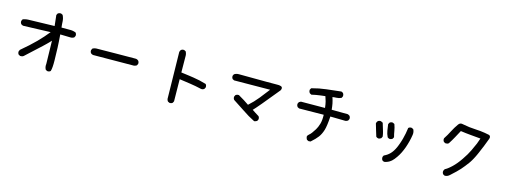

<svg xmlns="http://www.w3.org/2000/svg" viewBox="-12 -1672 7025 2660"><g transform="rotate(15 3500.0 -342.5)"><path d="M648.9 63.5 629.4 53.7 627 52.2 625.5 49.8Q606.4 16.1 612.3 -27.8L605 -359.4Q594.7 -348.1 584.7 -337.6Q574.7 -327.1 564.5 -316.9Q554.2 -306.6 544.2 -296.9Q534.2 -287.1 523.9 -277.3Q513.7 -267.6 503.9 -258.3Q445.3 -204.6 281.2 -53.2H280.8L280.3 -52.7Q271 -45.9 259.5 -43Q248 -40 235.4 -41H233.4L231.9 -42L212.4 -51.8L210.4 -52.7L209.5 -54.2Q194.8 -70.8 197.3 -96.7V-98.1L198.2 -100.1L208 -120.6L209 -122.6L210.4 -123.5Q325.2 -219.2 411.6 -306.2Q489.7 -385.3 556.6 -469.2L170.4 -456.1H169.4H168.9Q162.6 -457 157 -458.7Q151.4 -460.4 146.2 -463.4Q141.1 -466.3 136.2 -470.2L135.7 -470.7L135.3 -471.2Q120.6 -487.8 123 -513.7V-515.6L124 -517.1L133.8 -536.6L135.7 -540L139.2 -541.5Q149.9 -545.4 161.4 -548.3Q172.9 -551.3 184.8 -553.2Q196.8 -555.2 209.5 -555.7Q245.1 -557.6 587.9 -565.4L571.3 -715.8L570.8 -718.8L572.3 -721.2L582 -740.7L583 -742.7L585 -744.1Q603.5 -758.3 628.9 -755.9H630.9L632.3 -754.9L651.9 -745.1L654.8 -743.7L656.2 -740.7Q676.8 -699.7 678.7 -651.4Q679.2 -637.7 680.2 -623.8Q681.2 -609.9 682.4 -596.2Q683.6 -582.5 685.5 -569.3H798.8Q847.7 -571.3 888.2 -555.2L890.6 -554.2L892.1 -552.2Q906.7 -535.6 904.3 -509.8V-507.8L903.3 -506.3L893.6 -486.8L892.1 -484.4L890.1 -482.9Q866.2 -467.8 835.4 -469.7L693.4 -473.1Q697.8 -415.5 700.7 -369.6Q703.6 -323.7 705.1 -287.6Q708 -212.4 710 -105Q711.9 3.4 697.8 47.9L696.8 50.3L694.8 52.2Q678.2 66.9 652.3 64.5H650.4Z M1208 -315.4Q1201.7 -316.4 1196 -318.1Q1190.4 -319.8 1185.3 -322.8Q1180.2 -325.7 1175.3 -329.6L1174.8 -330.1L1174.3 -330.6Q1159.7 -347.2 1162.1 -373V-375L1163.1 -376.5L1172.9 -396L1174.3 -398.9L1176.8 -400.4Q1182.6 -403.3 1189 -405.8Q1195.3 -408.2 1201.7 -409.9Q1208 -411.6 1214.6 -412.6Q1221.2 -413.6 1228 -414.1Q1253.9 -415 1503.9 -417Q1753.9 -418.9 1787.1 -418.9Q1810.5 -418.9 1828.6 -402.8L1829.1 -402.3L1829.6 -401.9Q1844.2 -385.3 1841.8 -359.4V-357.4L1840.8 -356L1831.1 -336.4L1829.6 -334L1827.6 -332.5Q1810.1 -321.8 1790 -319.3H1789.6H1789.1L1209 -315.4H1208.5Z M2397 49.8 2377.4 40 2375.5 39.1 2374.5 37.6Q2362.8 23.4 2360.4 4.9V4.4V3.9L2348.6 -662.1V-662.6V-663.1Q2349.6 -669.4 2351.3 -675Q2353 -680.7 2356 -685.8Q2358.9 -690.9 2362.8 -695.8L2363.3 -696.3L2363.8 -696.8Q2380.4 -711.4 2406.2 -709H2408.2L2409.7 -708L2429.2 -698.2L2432.1 -696.8L2433.6 -693.8Q2450.2 -662.6 2448.2 -623L2450.2 -398.4Q2480.5 -394.5 2510 -390.6Q2539.6 -386.7 2569.1 -382.6Q2598.6 -378.4 2628.4 -374Q2721.7 -360.4 2813.5 -332.5L2815.9 -331.5L2817.9 -329.6Q2832.5 -313 2830.1 -287.1V-285.2L2829.1 -283.7L2819.3 -264.2L2818.4 -262.7L2816.9 -261.2Q2797.9 -244.6 2770 -249H2769.5L2769 -249.5Q2686.5 -268.6 2606 -280.3Q2530.3 -291.5 2452.1 -302.2L2456.1 11.7V14.2L2455.1 16.1L2445.3 35.6L2444.3 37.6L2442.9 38.6Q2426.3 53.2 2400.4 50.8H2398.4Z M3596.2 -8.8Q3507.8 -52.2 3424.3 -109.9Q3341.3 -166.5 3257.3 -219.2L3256.3 -220.2L3255.4 -221.2Q3240.7 -237.8 3243.2 -263.7V-265.6L3244.1 -267.1L3253.9 -286.6L3254.9 -288.6L3256.8 -290Q3275.4 -304.2 3300.8 -301.8H3302.7L3304.7 -300.3Q3345.7 -276.9 3385.3 -252.4Q3420.9 -230 3457.5 -204.6Q3529.3 -268.6 3588.9 -342.8Q3645 -413.1 3700.2 -485.4L3187.5 -481.4H3185.1L3183.1 -482.4L3163.6 -492.2L3161.6 -493.2L3160.6 -494.6Q3146 -511.2 3148.4 -537.1V-539.1L3149.4 -540.5L3159.2 -560.1L3160.6 -562.5L3163.1 -564Q3190.4 -581.1 3226.6 -581.1Q3748.5 -577.1 3775.4 -579.1Q3789.6 -580.1 3803.5 -578.6Q3817.4 -577.1 3830.6 -572.8Q3832 -572.3 3833.7 -571.5Q3835.4 -570.8 3836.9 -570.3Q3850.6 -563 3851.3 -547.4Q3852.1 -531.7 3842.8 -516.1L3842.3 -515.1L3841.8 -514.2Q3716.3 -359.9 3640.9 -270Q3565.4 -180.2 3539.6 -154.3Q3561.5 -137.7 3584 -125Q3611.8 -109.9 3637.2 -91.8L3638.7 -91.3L3639.2 -90.3Q3653.8 -73.7 3651.4 -47.9V-45.9L3650.4 -44.4L3640.6 -24.9L3639.6 -22.9L3637.7 -21.5Q3621.6 -10.3 3601.6 -7.8L3598.6 -7.3Z M4395 63.5 4375.5 53.7 4373 52.2 4371.6 50.3Q4360.8 32.7 4358.4 12.7V11.7V10.7Q4360.8 -9.3 4381.8 -25.4Q4398.4 -38.1 4416 -61.5Q4434.1 -85.4 4456.5 -121.6Q4478.5 -157.2 4494.6 -210.9Q4509.8 -260.7 4507.3 -342.8L4158.2 -338.9H4155.8L4153.8 -339.8L4134.3 -349.6L4132.8 -350.6L4131.3 -352.1Q4114.7 -370.6 4117.2 -396.5V-398.4L4118.2 -399.9L4127.9 -419.4L4129.4 -422.4L4131.8 -423.8L4153.3 -435.5L4155.8 -436.5H4158.2L4500 -438.5Q4494.1 -492.7 4484.9 -527.8Q4475.1 -562.5 4462.9 -597.7Q4452.6 -596.7 4442.9 -595.5Q4433.1 -594.2 4423.6 -593.3Q4414.1 -592.3 4404.8 -591.1Q4395.5 -589.8 4386.5 -588.6Q4377.4 -587.4 4368.7 -585.9Q4353 -584 4337.2 -581.1Q4321.3 -578.1 4305.9 -575Q4290.5 -571.8 4274.9 -567.9L4271.5 -566.9L4268.1 -568.4L4248.5 -578.1L4247.1 -579.1L4245.6 -580.1Q4228 -599.1 4230.5 -626V-627.9L4231.4 -629.9L4242.2 -649.4L4244.6 -652.8L4248.5 -653.8Q4348.6 -681.6 4452.1 -693.4Q4554.7 -705.1 4658.2 -716.8L4661.1 -717.3L4663.6 -715.8L4683.1 -706.1L4685.1 -705.1L4686.5 -703.1Q4700.7 -684.6 4698.2 -659.2V-657.2L4697.3 -655.8L4687.5 -636.2L4686 -633.3L4682.6 -631.8Q4667.5 -624.5 4650.6 -620.6Q4633.8 -616.7 4615.7 -616.2Q4601.6 -615.7 4587.6 -614.5Q4573.7 -613.3 4560.5 -611.3Q4568.4 -587.9 4574 -566.4Q4579.6 -544.9 4584 -524.4Q4591.8 -482.9 4595.7 -438.5L4826.2 -436.5H4828.6L4831.1 -435.5L4852.5 -423.8L4854 -422.9L4855 -421.4Q4869.6 -404.8 4867.2 -378.9V-377L4866.2 -375.5L4856.4 -356L4855.5 -354L4853.5 -352.5Q4845.7 -346.7 4837.2 -343.3Q4828.6 -339.8 4819.3 -338.9H4818.8H4818.4L4602.1 -342.8Q4593.8 -206.1 4574.7 -144Q4554.7 -79.6 4522 -36.1Q4489.7 6.8 4429.2 60.1L4426.8 62L4423.8 62.5L4400.4 64.5H4397.5Z M5479 69.3 5459.5 59.6 5457.5 58.6 5456.1 56.6Q5449.2 47.4 5446.3 36.1Q5443.4 24.9 5444.3 12.7V10.7L5445.3 9.3L5455.1 -10.3L5456.5 -13.2L5460 -14.6Q5506.8 -35.6 5543 -73.2Q5578.6 -110.8 5605.5 -170.4Q5610.8 -182.6 5616 -195.3Q5621.1 -208 5626 -221.4Q5630.9 -234.9 5635.7 -249Q5640.6 -263.2 5645 -278.1Q5649.4 -293 5653.8 -308.1Q5674.8 -385.7 5684.6 -464.8L5685.1 -468.8L5688 -471.2Q5704.6 -485.8 5730.5 -483.4H5732.4L5733.9 -482.4L5753.4 -472.7L5756.3 -471.2L5757.8 -468.3Q5775.9 -434.6 5769.5 -392.1Q5762.2 -343.8 5750.2 -296.6Q5738.3 -249.5 5722.2 -203.6Q5705.6 -157.7 5686 -118.2Q5666.5 -78.6 5643.1 -45.4Q5627.9 -22.9 5613.5 -5.9Q5599.1 11.2 5585.2 23.9Q5571.3 36.6 5558.1 43.9Q5548.3 49.8 5539.1 54Q5529.8 58.1 5520.8 61.5Q5511.7 64.9 5502.7 67.1Q5493.7 69.3 5484.4 70.3L5481.4 70.8ZM5324.2 -221.7Q5321.8 -222.2 5319.6 -222.7Q5317.4 -223.1 5315.2 -223.6Q5313 -224.1 5310.8 -224.9Q5308.6 -225.6 5306.6 -226.3Q5304.7 -227.1 5302.7 -228.3Q5300.8 -229.5 5298.8 -230.5Q5296.9 -231.4 5295.2 -232.9Q5293.5 -234.4 5291.5 -235.8L5289.6 -237.3L5288.6 -240.2Q5274.9 -283.2 5262.2 -326.2L5236.8 -412.1L5236.3 -414.1V-416Q5238.8 -435.1 5251.5 -449.2H5252L5252.4 -449.7Q5269 -464.4 5294.9 -461.9H5296.9L5298.3 -460.9L5321.8 -449.2L5325.7 -447.3L5326.7 -442.9Q5338.4 -398.4 5353 -355.5Q5355.5 -348.1 5357.7 -340.8Q5359.9 -333.5 5361.8 -325.9Q5363.8 -318.4 5365.7 -310.8Q5367.7 -303.2 5369.1 -295.4Q5370.6 -287.6 5371.8 -279.8Q5373 -272 5374 -263.7L5374.5 -260.7L5373 -258.3L5363.3 -238.8L5362.3 -236.8L5360.4 -235.4Q5344.7 -224.1 5326.2 -221.7H5325.2ZM5478.5 -254.9Q5469.2 -255.9 5460.9 -259.5Q5452.6 -263.2 5445.8 -269L5444.3 -270L5443.4 -272Q5423.3 -312.5 5416 -357.9Q5409.2 -401.9 5403.3 -444.8L5402.8 -447.8L5404.3 -450.7L5414.1 -470.2L5415 -472.2L5416.5 -473.1Q5433.1 -487.8 5459 -485.4H5460.9L5462.4 -484.4L5481.9 -474.6L5485.4 -472.7L5486.8 -469.2Q5502.4 -427.2 5509.8 -382.3Q5516.6 -338.9 5527.8 -298.3L5528.8 -294.9L5527.3 -291.5L5517.6 -272L5516.6 -270L5514.6 -268.6Q5506.8 -262.7 5498.3 -259.3Q5489.7 -255.9 5480.5 -254.9H5479.5Z M6342.3 38.1 6322.8 28.3 6321.3 27.3 6319.8 25.9Q6303.2 6.8 6307.6 -21L6308.1 -22.9L6308.6 -24.4L6320.3 -45.9L6321.8 -48.3L6324.7 -49.8Q6331.1 -53.2 6338.1 -57.4Q6345.2 -61.5 6352.5 -66.7Q6359.9 -71.8 6367.7 -77.9Q6375.5 -84 6383.5 -90.8Q6391.6 -97.7 6400.4 -105.5Q6409.2 -113.3 6418 -121.6Q6472.2 -173.3 6525.9 -252.4Q6580.6 -332 6611.3 -397Q6642.6 -461.9 6661.1 -506.8Q6676.8 -545.4 6689.5 -586.4Q6619.1 -593.3 6547.9 -599.1Q6474.1 -605.5 6400.9 -616.2Q6373 -565.4 6346.7 -516.1Q6317.9 -462.9 6284.7 -411.6L6283.7 -410.6L6282.7 -409.7Q6274.4 -402.3 6263.4 -399.4Q6252.4 -396.5 6239.3 -397.5H6237.3L6235.8 -398.4L6216.3 -408.2L6214.8 -409.2L6213.4 -410.6Q6196.8 -429.7 6201.2 -457.5L6201.7 -459.5L6202.6 -461.4Q6239.7 -517.6 6269 -576.2Q6284.2 -606 6301.5 -634.8Q6318.8 -663.6 6338.4 -690.9Q6344.2 -700.2 6351.8 -706.5Q6359.4 -712.9 6368.4 -715.6Q6377.4 -718.3 6387.2 -718Q6397 -717.8 6407.7 -714.4Q6500.5 -695.3 6597.2 -691.4Q6629.9 -689.9 6662.4 -686.8Q6694.8 -683.6 6727.1 -678.2Q6759.3 -672.9 6791 -666L6792 -665.5L6793 -665Q6807.1 -659.2 6810.8 -644.8Q6814.5 -630.4 6808.1 -613.8Q6767.1 -501.5 6718.3 -390.6Q6710.4 -372.1 6702.4 -355Q6694.3 -337.9 6686.5 -322.3Q6678.7 -306.6 6670.9 -292.5Q6663.1 -278.3 6655.5 -265.4Q6647.9 -252.4 6640.4 -241.2Q6632.8 -230 6625.5 -219.7Q6582 -160.6 6539.6 -112.5Q6497.1 -64.5 6414.1 9.3Q6385.7 37.1 6347.2 39.1H6344.7Z"/></g></svg>

Font: NaikaiFont
Style: Bold
Weight: 700
Version: Version 1.89